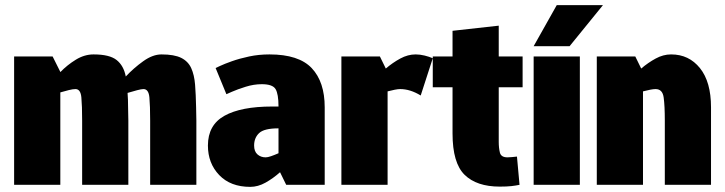

<svg xmlns="http://www.w3.org/2000/svg" viewBox="-20 -720 2825 748"><path d="M215 -440V-439Q242 -467 275.5 -487.5Q309 -508 344 -508H345Q407 -508 434.5 -486Q462 -464 470 -422Q501 -455 538 -481.5Q575 -508 609 -508Q659 -508 686 -494.5Q713 -481 725 -454.5Q737 -428 740 -390Q743 -352 744 -302L745 -250V0H565V-250Q565 -308 562 -340.5Q559 -373 539 -373Q531 -373 514 -368.5Q497 -364 477 -358Q478 -345 478.5 -331Q479 -317 479 -302L480 -250V0H300V-250Q300 -308 297 -340.5Q294 -373 274 -373Q264 -373 248 -369Q232 -365 215 -360V0H35V-500H185Z M970 -153Q970 -130 983 -118.5Q996 -107 1015 -107Q1023 -107 1036 -111.5Q1049 -116 1065 -123V-220Q1009 -220 989.5 -201.5Q970 -183 970 -153ZM955 8Q878 8 834 -38Q790 -84 790 -153Q790 -233 854.5 -269Q919 -305 1040 -305H1065Q1065 -354 1053.5 -373Q1042 -392 1000 -392Q969 -392 937 -382Q905 -372 883.5 -362.5Q862 -353 862 -353L820 -455Q820 -455 837 -463Q854 -471 883.5 -481.5Q913 -492 950.5 -500Q988 -508 1030 -508Q1144 -508 1194.5 -454.5Q1245 -401 1245 -302V0H1095L1071 -49Q1044 -25 1014.5 -8.5Q985 8 955 8Z M1619 -348Q1578 -373 1539 -373Q1531 -373 1518 -370.5Q1505 -368 1490 -364V0H1310V-500H1460L1483 -453Q1510 -476 1539.5 -492Q1569 -508 1599 -508Q1599 -508 1600 -508Q1616 -508 1634.5 -503.5Q1653 -499 1666 -493Z M1994 -110 2004 0Q1990 3 1972.5 5Q1955 7 1927 7Q1837 7 1790 -39Q1743 -85 1743 -200V-380H1666V-500H1743V-600L1923 -620V-500H2016V-380H1923V-167Q1923 -144 1927.5 -125.5Q1932 -107 1957 -107Q1966 -107 1974.5 -108Q1983 -109 1994 -110Z M2059 0V-500H2239V0ZM2329 -700 2199 -540H2059L2149 -700Z M2750 0H2570V-250Q2570 -308 2565.5 -340.5Q2561 -373 2534 -373Q2526 -373 2513 -370.5Q2500 -368 2485 -364V0H2305V-500H2455L2478 -453Q2505 -476 2534.5 -492Q2564 -508 2594 -508H2595Q2664 -508 2707 -454.5Q2750 -401 2750 -302Z"/></svg>

Font: Epunda Sans Black
Style: Regular
Weight: 900
Designer: Simon Atzbach
Foundry: typofactur
Version: Version 2.204; ttfautohint (v1.8.4.7-5d5b)